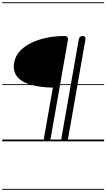

<svg xmlns="http://www.w3.org/2000/svg" viewBox="-25 -1250 941 1698"><path d="M390.5 0Q373.5 0 367.5 -8Q361.5 -16 364 -30L442.5 -475Q382.5 -476 327.2 -483.8Q272 -491.5 226.5 -507.2Q181 -523 149.5 -548.8Q118 -574.5 104.8 -612Q91.5 -649.5 101 -700.5Q111.5 -756.5 152 -799.5Q192.5 -842.5 254 -872Q315.5 -901.5 390.2 -916.5Q465 -931.5 545 -931.5Q565.5 -931.5 571.8 -921Q578 -910.5 576 -898L423.5 -30Q421.5 -19.5 415.8 -9.8Q410 0 390.5 0ZM544.5 0Q527.5 0 521.8 -8Q516 -16 518.5 -30L671 -898.5Q674 -914.5 681.8 -923Q689.5 -931.5 707.5 -931.5Q722 -931.5 727.5 -922.2Q733 -913 729.5 -894.5L578 -30Q576 -19.5 570.2 -9.8Q564.5 0 544.5 0ZM390.5 0Q373.5 0 367.5 -8Q361.5 -16 364 -30L442.5 -475Q382.5 -476 327.2 -483.8Q272 -491.5 226.5 -507.2Q181 -523 149.5 -548.8Q118 -574.5 104.8 -612Q91.5 -649.5 101 -700.5Q111.5 -756.5 152 -799.5Q192.5 -842.5 254 -872Q315.5 -901.5 390.2 -916.5Q465 -931.5 545 -931.5Q565.5 -931.5 571.8 -921Q578 -910.5 576 -898L423.5 -30Q421.5 -19.5 415.8 -9.8Q410 0 390.5 0ZM544.5 0Q527.5 0 521.8 -8Q516 -16 518.5 -30L671 -898.5Q674 -914.5 681.8 -923Q689.5 -931.5 707.5 -931.5Q722 -931.5 727.5 -922.2Q733 -913 729.5 -894.5L578 -30Q576 -19.5 570.2 -9.8Q564.5 0 544.5 0ZM-5 420.5H896V428.5H-5ZM-5 -16H896V0H-5ZM-5 -505.5H896V-497.5H-5ZM-5 -1230H896V-1222H-5Z"/></svg>

Font: Edu VIC WA NT Pre Guide
Style: Regular
Weight: 400
Designer: Tina and Corey Anderson, Eben Sorkin, Mirko Velimirovic
Foundry: Google for Education
Version: Version 1.000